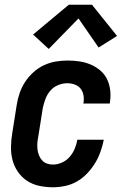

<svg xmlns="http://www.w3.org/2000/svg" viewBox="-20 -784 540 812"><path d="M204 8Q174 8 146 2Q118 -4 95 -19Q72 -34 56 -57Q40 -80 33 -107Q26 -134 26.5 -163.5Q27 -193 32 -222L51 -342Q55 -367 63.5 -391.5Q72 -416 86.5 -438Q101 -460 121.5 -478.5Q142 -497 165.5 -508Q189 -519 214.5 -523.5Q240 -528 265 -528Q290 -528 315 -524.5Q340 -521 362.5 -511.5Q385 -502 403.5 -486.5Q422 -471 432.5 -449.5Q443 -428 446 -403Q449 -378 445 -352Q445 -350 444.5 -348.5Q444 -347 444 -346H332Q333 -347 333 -347.5Q333 -348 333 -349Q336 -365 333 -381.5Q330 -398 320.5 -409.5Q311 -421 296 -426.5Q281 -432 265 -432Q245 -432 225.5 -424Q206 -416 192.5 -400Q179 -384 172 -365Q165 -346 161 -327L142 -207Q139 -193 138 -179.5Q137 -166 138.5 -153Q140 -140 144.5 -128Q149 -116 157.5 -106.5Q166 -97 178 -92.5Q190 -88 204 -88Q223 -88 242 -96.5Q261 -105 274.5 -120.5Q288 -136 296 -155Q304 -174 307 -193H419Q414 -168 405 -142.5Q396 -117 382 -94Q368 -71 348.5 -50.5Q329 -30 305.5 -16.5Q282 -3 255.5 2.5Q229 8 204 8ZM186 -577 120 -638 271 -764H369L475 -632L397 -583L312 -706Z"/></svg>

Font: Iosevka SS04 Oblique
Style: Bold
Weight: 700
Italic angle: -9°
Monospace: yes
Designer: Belleve Invis
Foundry: Belleve Invis
Version: Version 19.0.0; ttfautohint (v1.8.4)